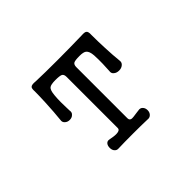

<svg xmlns="http://www.w3.org/2000/svg" viewBox="-128 -975 1255 1255"><g transform="rotate(-45 500.0 -347.5)"><path d="M452.1 -572.3V-99.6Q452.1 -79.1 420.9 -78.1Q398.4 -77.1 360.4 -85Q342.8 -88.9 332 -75.2Q323.2 -63.5 323.2 -44.9Q323.2 -26.4 332 -14.6Q342.8 0 360.4 -1Q415 -2.9 494.1 -2.9Q574.2 -2.9 627.9 -1Q648.4 2 661.1 -11.7Q672.9 -24.4 672.9 -43.9Q672.9 -63.5 661.1 -76.2Q648.4 -89.8 627.9 -85L611.3 -83Q570.3 -76.2 558.6 -78.1Q542 -81.1 542 -99.6V-572.3Q542 -594.7 554.7 -602.5Q567.4 -609.4 608.4 -609.4Q644.5 -609.4 658.2 -598.6Q675.8 -585 678.7 -543.9Q680.7 -507.8 679.7 -465.8Q678.7 -430.7 676.8 -402.3Q672.9 -381.8 688.5 -370.1Q702.1 -358.4 724.6 -358.4Q746.1 -358.4 759.8 -370.1Q775.4 -381.8 772.5 -402.3Q766.6 -456.1 763.7 -527.3Q760.7 -592.8 760.7 -651.4Q762.7 -681.6 751 -689.5Q742.2 -696.3 713.9 -694.3Q604.5 -691.4 485.4 -691.4Q366.2 -691.4 288.1 -694.3Q253.9 -698.2 244.1 -687.5Q236.3 -679.7 238.3 -651.4Q238.3 -613.3 235.4 -550.8Q231.4 -465.8 224.6 -402.3Q220.7 -381.8 235.4 -370.1Q248 -358.4 267.6 -358.4Q288.1 -358.4 299.8 -370.1Q314.5 -381.8 310.5 -402.3L309.6 -432.6Q308.6 -464.8 308.6 -482.4Q308.6 -514.6 311.5 -543.9Q315.4 -586.9 330.1 -598.6Q343.8 -609.4 385.7 -609.4Q425.8 -609.4 439.5 -602.5Q452.1 -594.7 452.1 -572.3Z"/></g></svg>

Font: GungsuhChe
Style: Regular
Weight: 400
Monospace: yes
Version: Version 2.21